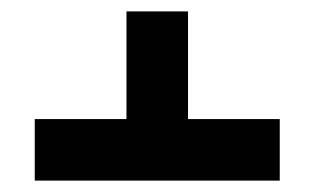

<svg xmlns="http://www.w3.org/2000/svg" viewBox="-20 -642 552 337"><path d="M310 -433V-622H202V-433H41V-325H471V-433Z"/></svg>

Font: Noto Sans Hebrew Condensed
Style: Bold
Weight: 700
Width: 3
Designer: Monotype Design Team
Foundry: Monotype Imaging Inc.
Version: Version 2.004